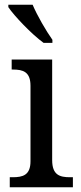

<svg xmlns="http://www.w3.org/2000/svg" viewBox="-20 -786 338 806"><path d="M163 -606H200V-619C173 -657 136 -721 117 -766H15V-756C38 -721 113 -642 163 -606ZM21 0H286V-42H274C231 -42 199 -51 199 -114V-536H29V-494H35C76 -494 108 -485 108 -426V-109C108 -50 75 -42 33 -42H21Z"/></svg>

Font: Noto Serif Armenian SemiCondensed
Style: Regular
Weight: 400
Width: 4
Designer: Monotype Design Team
Foundry: Monotype Imaging Inc.
Version: Version 2.008